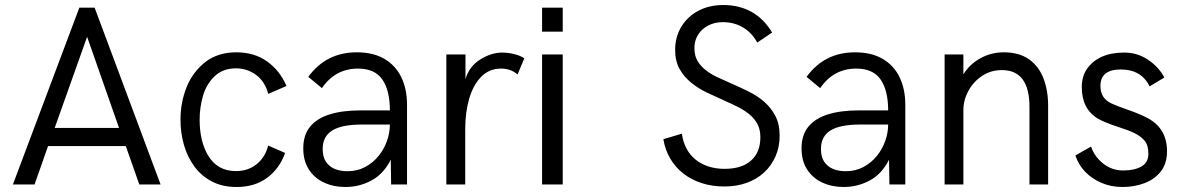

<svg xmlns="http://www.w3.org/2000/svg" viewBox="-20 -737 4718 767"><path d="M621.5 0H536.5L482.5 -153.5H172L118 0H31.5L297 -706.5H358ZM455.5 -226 328 -590 198.5 -226Z M925 10Q869 10 827 -11.8Q785 -33.5 757 -71.2Q729 -109 715 -157.5Q701 -206 701 -259Q701 -327.5 725.5 -389Q750 -450.5 802.5 -491Q852.5 -528 924 -528Q996.5 -528 1047.5 -491.2Q1098.5 -454.5 1124.5 -393.5L1051.5 -362Q1038.5 -411.5 1003 -437.8Q967.5 -464 922.5 -464Q872 -464 839 -434Q805 -402 791.2 -355.2Q777.5 -308.5 777.5 -259Q777.5 -174.5 810 -118Q847.5 -53.5 922.5 -53.5Q970.5 -53.5 1004.8 -80.8Q1039 -108 1051.5 -155.5L1119 -126Q1097 -64 1047.5 -27Q998 10 925 10Z M1360 10Q1312.5 10 1274.2 -7.8Q1236 -25.5 1213.8 -60Q1191.5 -94.5 1191.5 -144.5Q1191.5 -198 1219 -231.2Q1246.5 -264.5 1297.5 -280.2Q1348.5 -296 1420 -296H1537.5Q1537.5 -375.5 1507.5 -419.2Q1477.5 -463 1410 -463Q1319.5 -463 1266 -385L1211.5 -430Q1283 -528 1405 -528Q1471 -528 1515.8 -501.8Q1560.5 -475.5 1583.2 -428.2Q1606 -381 1606 -318.5V0H1542.5L1541 -99Q1512 -41.5 1463.5 -15.8Q1415 10 1360 10ZM1367.5 -53Q1407.5 -53 1439 -70Q1470.5 -87 1492.5 -114.2Q1514.5 -141.5 1526 -174.5Q1537.5 -207.5 1537.5 -239.5H1426Q1344.5 -239.5 1306.8 -215.5Q1269 -191.5 1269 -142Q1269 -110.5 1282 -91Q1295 -71.5 1317.2 -62.2Q1339.5 -53 1367.5 -53Z M1838.5 0H1763V-519.5H1839.5V-420.5Q1853.5 -471 1897.8 -499Q1942 -527 1987 -527Q2008 -527 2032.8 -521.2Q2057.5 -515.5 2074.5 -504L2047.5 -439.5Q2020.5 -463 1981.5 -463Q1934.5 -463 1902.5 -430.5Q1870.5 -398 1854.5 -343.2Q1838.5 -288.5 1838.5 -222Z M2228 0H2145.5V-519.5H2228ZM2228 -610.5H2145.5V-706.5H2228Z M2874 8Q2825.5 8 2784 -5.2Q2742.5 -18.5 2710.5 -43.2Q2678.5 -68 2657.8 -103Q2637 -138 2630 -181L2704 -203Q2708.5 -170 2722.2 -144Q2736 -118 2758 -100Q2780 -82 2809.5 -72.2Q2839 -62.5 2874.5 -62.5Q2943 -62.5 2980.2 -95.5Q3017.5 -128.5 3017.5 -189Q3017.5 -219.5 3005.8 -241.5Q2994 -263.5 2974 -280Q2954 -296.5 2928.2 -309.5Q2902.5 -322.5 2874 -335Q2839 -350.5 2804 -367.2Q2769 -384 2740.8 -407Q2712.5 -430 2694.8 -461.5Q2677 -493 2677 -538Q2677 -577 2691.2 -609.8Q2705.5 -642.5 2731 -666.5Q2756.5 -690.5 2791.5 -703.8Q2826.5 -717 2868.5 -717Q2933.5 -717 2982.8 -689.2Q3032 -661.5 3064.5 -607L3005 -567Q2984 -606 2948.5 -627.2Q2913 -648.5 2867.5 -648.5Q2843 -648.5 2822.2 -640.8Q2801.5 -633 2786.2 -619.2Q2771 -605.5 2762.5 -586.5Q2754 -567.5 2754 -545Q2754 -515 2766.2 -494Q2778.5 -473 2799 -457Q2819.5 -441 2846 -428.5Q2872.5 -416 2901.5 -403.5Q2936 -388.5 2970.5 -371.5Q3005 -354.5 3032.5 -330.8Q3060 -307 3077.2 -274.2Q3094.5 -241.5 3094.5 -195Q3094.5 -150 3078.2 -112.8Q3062 -75.5 3033 -48.5Q3004 -21.5 2963.5 -6.8Q2923 8 2874 8Z M3350.5 10Q3303 10 3264.8 -7.8Q3226.5 -25.5 3204.2 -60Q3182 -94.5 3182 -144.5Q3182 -198 3209.5 -231.2Q3237 -264.5 3288 -280.2Q3339 -296 3410.5 -296H3528Q3528 -375.5 3498 -419.2Q3468 -463 3400.5 -463Q3310 -463 3256.5 -385L3202 -430Q3273.5 -528 3395.5 -528Q3461.5 -528 3506.2 -501.8Q3551 -475.5 3573.8 -428.2Q3596.5 -381 3596.5 -318.5V0H3533L3531.5 -99Q3502.5 -41.5 3454 -15.8Q3405.5 10 3350.5 10ZM3358 -53Q3398 -53 3429.5 -70Q3461 -87 3483 -114.2Q3505 -141.5 3516.5 -174.5Q3528 -207.5 3528 -239.5H3416.5Q3335 -239.5 3297.2 -215.5Q3259.5 -191.5 3259.5 -142Q3259.5 -110.5 3272.5 -91Q3285.5 -71.5 3307.8 -62.2Q3330 -53 3358 -53Z M4167 0H4092.5V-309.5Q4092.5 -457 3982.5 -457Q3938 -457 3903.2 -433.8Q3868.5 -410.5 3848.5 -373.8Q3828.5 -337 3828.5 -297V0H3753.5V-519.5H3828.5V-440Q3853 -480 3896 -504Q3939 -528 3989.5 -528Q4051.5 -528 4090.8 -500Q4130 -472 4148.5 -423.8Q4167 -375.5 4167 -315.5Z M4464.5 10Q4417.5 10 4379 -7Q4300.5 -42 4276 -116L4338.5 -151.5Q4352 -111.5 4386.8 -83.8Q4421.5 -56 4467 -56Q4512 -56 4539.8 -72Q4567.5 -88 4567.5 -122.5Q4567.5 -157 4552.5 -174.8Q4537.5 -192.5 4514 -204.2Q4490.5 -216 4444 -231Q4392 -248 4366 -263Q4301.5 -301.5 4301.5 -389Q4301.5 -433.5 4324 -464.2Q4346.5 -495 4383.2 -511Q4420 -527 4471.5 -527Q4523 -527 4565.5 -498.8Q4608 -470.5 4631.5 -427.5L4572.5 -392Q4539 -459.5 4457.5 -459.5Q4376 -459.5 4376 -393.5Q4376 -345 4418.5 -324.5Q4441.5 -313.5 4488 -297.5Q4534.5 -281.5 4567 -264Q4642 -222.5 4642 -133Q4642 -83 4616.8 -51.5Q4591.5 -20 4551.2 -5Q4511 10 4464.5 10Z"/></svg>

Font: Acari Sans
Style: Regular
Weight: 400
Designer: Alfredo Marco Pradil and Stefan Peev (font) & Cristiano Sobral (main changes)
Foundry: Alfredo Marco Pradil and Stefan Peev (font) & Cristiano Sobral (main changes)
Version: Version 1.063; ttfautohint (v1.8.3)